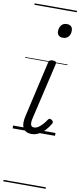

<svg xmlns="http://www.w3.org/2000/svg" viewBox="-130 -925 561 1339"><g transform="rotate(10 150.0 -255.0)"><path d="M135 16Q93 16 76 -15Q59 -46 76 -111L164 -495Q167 -506 173 -510.5Q179 -515 193 -515Q209 -515 215 -509.5Q221 -504 218 -492L127 -102Q118 -67 122 -49.5Q126 -32 145 -32Q161 -32 176 -42Q191 -52 205 -67.5Q219 -83 231 -101Q236 -109 242.5 -110.5Q249 -112 257 -106Q267 -100 268.5 -93.5Q270 -87 266 -80Q252 -55 232 -33Q212 -11 187.5 2.5Q163 16 135 16ZM235 -683Q216 -683 205 -693Q194 -703 194 -723Q194 -747 207.5 -764.5Q221 -782 247 -782Q266 -782 277 -772Q288 -762 288 -742Q289 -718 275 -700.5Q261 -683 235 -683ZM0 365H300V375H0ZM0 -20H300V0H0ZM0 -505H300V-500H0ZM0 -885H300V-875H0Z"/></g></svg>

Font: Playwrite AT Guides
Style: Italic
Weight: 400
Italic angle: -13.0072°
Designer: Veronika Burian, José Scaglione
Foundry: TypeTogether
Version: Version 1.002